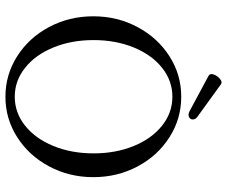

<svg xmlns="http://www.w3.org/2000/svg" viewBox="-88 -786 888 753"><g transform="rotate(90 356.5 -410.0)"><path d="M44.4 -331.5Q44.4 -425.8 86.7 -504.9Q128.9 -584 201.2 -630.1Q273.4 -676.3 359.9 -676.3Q446.3 -676.3 518.8 -630.1Q591.3 -584 633.3 -504.9Q675.3 -425.8 675.3 -331.5Q675.3 -237.3 633.1 -158.2Q590.8 -79.1 518.6 -33Q446.3 13.2 359.9 13.2Q273.4 13.2 200.9 -33Q128.4 -79.1 86.4 -158.2Q44.4 -237.3 44.4 -331.5ZM582 -332.5Q582 -419.4 553 -490.2Q523.9 -561 473.1 -601.3Q422.4 -641.6 359.9 -641.6Q297.4 -641.6 246.6 -601.3Q195.8 -561 166.7 -490.2Q137.7 -419.4 137.7 -332.5Q137.7 -245.6 166.7 -174.8Q195.8 -104 246.6 -63.7Q297.4 -23.4 359.9 -23.4Q422.4 -23.4 473.1 -63.7Q523.9 -104 553 -174.8Q582 -245.6 582 -332.5ZM311 -832 438.5 -739.7Q449.2 -731.9 449 -721.4Q448.7 -710.9 439 -706.5Q429.2 -702.1 415.5 -709.5L278.3 -783.2Q267.6 -788.6 272.5 -803.2Q277.3 -817.9 289.8 -828.1Q302.2 -838.4 311 -832Z"/></g></svg>

Font: Junicode Two Beta VF
Style: Regular
Weight: 400
Designer: Peter S. Baker
Foundry: Briery Creek Software
Version: Version 1.031 beta; ttfautohint (v1.8.1.43-b0c9)